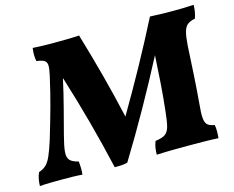

<svg xmlns="http://www.w3.org/2000/svg" viewBox="-131 -819 1178 968"><g transform="rotate(-15 458.5 -335.0)"><path d="M355 9Q326 -118 292 -243.5Q258 -369 219 -493Q203 -420 183.5 -345Q164 -270 149 -213Q135 -160 132.5 -130.5Q130 -101 143 -87Q156 -73 187 -66Q189 -50 189.5 -32Q190 -14 188 3Q165 1 138 0.5Q111 0 85 0Q53 0 22 0.5Q-9 1 -34 3Q-34 -14 -30.5 -32.5Q-27 -51 -20 -66Q2 -73 17 -86.5Q32 -100 45 -129Q58 -158 74 -209Q100 -295 120 -368Q140 -441 158 -522Q166 -557 165 -574.5Q164 -592 151.5 -599.5Q139 -607 112 -610Q105 -640 111 -679Q128 -678 151 -677Q174 -676 195.5 -676Q217 -676 230 -676Q256 -676 288.5 -676.5Q321 -677 353 -679Q387 -566 417 -452.5Q447 -339 473 -224Q539 -336 601.5 -449.5Q664 -563 723 -679Q760 -677 792 -676.5Q824 -676 843 -676Q867 -676 893 -676.5Q919 -677 951 -679Q951 -643 939 -610Q913 -605 899 -593.5Q885 -582 878.5 -557Q872 -532 869 -489Q865 -411 860.5 -336.5Q856 -262 850 -191Q845 -143 847 -117Q849 -91 860.5 -80.5Q872 -70 897 -66Q900 -51 900 -33Q900 -15 898 3Q865 1 825 0.5Q785 0 738 0Q700 0 657.5 0.5Q615 1 576 3Q576 -14 578.5 -31.5Q581 -49 588 -66Q622 -70 639 -81.5Q656 -93 663 -120Q670 -147 675 -197Q683 -267 688 -339Q693 -411 697 -484Q633 -361 564 -238.5Q495 -116 422 3Q403 8 386.5 8.5Q370 9 355 9Z"/></g></svg>

Font: Vollkorn ExtraBold
Style: Italic
Weight: 800
Italic angle: -11°
Designer: Friedrich Althausen
Foundry: Friedrich Althausen
Version: Version 5.000; ttfautohint (v1.8.3)